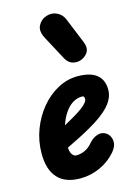

<svg xmlns="http://www.w3.org/2000/svg" viewBox="-129 -925 697 1001"><g transform="rotate(-15 219.0 -425.0)"><path d="M177.5 9Q96.5 9 55.5 -36Q14.5 -81 14.5 -167.5Q14.5 -235.5 37.8 -297Q61 -358.5 101 -406.5Q141 -454.5 192.2 -482Q243.5 -509.5 299 -509.5Q368 -509.5 402.2 -481.8Q436.5 -454 436.5 -400.5Q436.5 -378 427.2 -356.5Q418 -335 399.2 -314.2Q380.5 -293.5 352.5 -272.8Q324.5 -252 287 -231Q264 -217.5 229.5 -199.8Q195 -182 155 -163Q155.5 -154.5 156.8 -147.8Q158 -141 160 -135.5Q164 -125.5 171.2 -119Q178.5 -112.5 188.5 -112.5Q211.5 -112.5 234.2 -123Q257 -133.5 274 -154.5Q296.5 -180.5 322.8 -188Q349 -195.5 370.5 -179.5Q381 -172 388 -157Q395 -142 392.8 -122.2Q390.5 -102.5 371.5 -79.5Q337 -38.5 285.5 -14.8Q234 9 177.5 9ZM170.5 -279.5Q184.5 -287 198 -294.8Q211.5 -302.5 225.5 -310.5Q253 -326.5 271 -340Q289 -353.5 298.2 -364.8Q307.5 -376 307.5 -385Q307.5 -391.5 304.8 -396.5Q302 -401.5 295.5 -401.5Q267.5 -401.5 243.5 -386.2Q219.5 -371 201 -343.5Q182.5 -316 170.5 -279.5ZM349 -591Q325.5 -578 298.5 -583.8Q271.5 -589.5 256 -618L187 -747Q165 -788.5 179.8 -817Q194.5 -845.5 224.5 -855Q254.5 -865 281.8 -852Q309 -839 320.5 -811L377.5 -671.5Q389 -642 380 -622.5Q371 -603 349 -591Z"/></g></svg>

Font: Edu AU VIC WA NT Hand
Style: Bold
Weight: 700
Version: Version 1.001